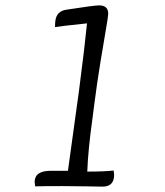

<svg xmlns="http://www.w3.org/2000/svg" viewBox="-20 -693 614 715"><path d="M305 -54Q370 -54 403 -58Q405 -48 405 -42Q405 2 362 2Q356 2 304.5 1Q253 0 212 0Q140 0 111 1Q109 -11 109 -15Q109 -57 169 -57H233Q237 -86 251 -187.5Q265 -289 274 -354Q296 -523 304 -606Q199 -595 185 -592Q185 -607 186 -614Q190 -652 228 -657Q331 -673 349 -673Q383 -673 383 -642Q383 -633 375 -587Q367 -541 354 -461.5Q341 -382 332 -311L324 -249Q308 -135 305 -54Z"/></svg>

Font: Overlock
Style: Italic
Weight: 400
Designer: Dario Muhafara
Foundry: Dario Manuel Muhafara
Version: Version 1.002